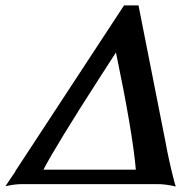

<svg xmlns="http://www.w3.org/2000/svg" viewBox="-30 -678 686 707"><path d="M480 -658.2 582 -142.1V-141.1L585.9 -121.1Q591.8 -90.8 603 -44.2Q614.3 2.4 617.2 8.8Q581.1 0 550.8 0H49.8Q23.4 0 -9.8 7.8Q-1.5 -5.9 26.9 -46.9H25.9Q92.3 -148.4 226.3 -352.5Q360.4 -556.6 426.8 -658.2ZM470.2 -53.2Q458.5 -189.5 397 -484.9Q378.9 -456.5 340.8 -397.9Q175.8 -141.6 129.9 -53.2Z"/></svg>

Font: Linear Smooth
Style: Bold Italic
Weight: 700
Designer: Philipp H. Poll, Flanker
Foundry: Philipp H. Poll, reworked by Flanker
Version: Version 1.061 | FøM Fix